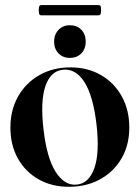

<svg xmlns="http://www.w3.org/2000/svg" viewBox="-20 -708 537 738"><path d="M251 -449Q317 -449 368 -419.5Q419 -390 448 -337.8Q477 -285.5 477 -217.5Q477 -150.5 447.2 -99.2Q417.5 -48 365 -19Q312.5 10 245 10Q179 10 128.2 -18.8Q77.5 -47.5 48.8 -98.8Q20 -150 20 -217.5Q20 -285 49.5 -337.2Q79 -389.5 131.2 -419.2Q183.5 -449 251 -449ZM275.5 1.5Q321.5 -3 342.5 -61.2Q363.5 -119.5 351 -229.5Q338 -340 304.5 -392.5Q271 -445 222 -440Q174 -435 154.2 -376Q134.5 -317 147.5 -209Q160 -100.5 194.2 -47Q228.5 6.5 275.5 1.5ZM248.5 -485.5Q221.5 -485.5 204.8 -503Q188 -520.5 188 -548Q188 -575.5 205 -593.2Q222 -611 248.5 -611Q276 -611 292.8 -593.5Q309.5 -576 309.5 -548Q309.5 -520.5 292.8 -503Q276 -485.5 248.5 -485.5ZM129 -668.5Q129 -680.5 131.2 -684.5Q133.5 -688.5 140.5 -688.5H357Q364 -688.5 366.2 -685Q368.5 -681.5 368.5 -669Q368.5 -657 366.2 -653Q364 -649 357 -649H140.5Q133.5 -649 131.2 -653Q129 -657 129 -668.5Z"/></svg>

Font: Fraunces 144pt S000 SemiBold
Style: Regular
Weight: 600
Version: Version 1.000; ttfautohint (v1.8.3)